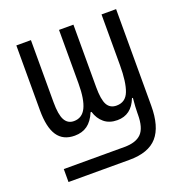

<svg xmlns="http://www.w3.org/2000/svg" viewBox="-136 -656 953 1002"><g transform="rotate(-20 341.0 -155.5)"><path d="M75 154H412Q476 154 506 123.5Q536 93 536 18V11Q536 -19 541 -72H536Q504 10 426 10Q382 10 353.5 -13.5Q325 -37 313 -77H308Q289 -32 260 -11Q231 10 189 10Q125 10 94 -36Q63 -82 63 -177V-537H144V-192Q144 -123 160.5 -93Q177 -63 211 -63Q257 -63 278.5 -107Q300 -151 300 -240V-537H380V-189Q380 -121 396 -92Q412 -63 448 -63Q498 -63 517 -112Q536 -161 536 -256V-537H617V-1Q617 115 568.5 170.5Q520 226 414 226H75Z"/></g></svg>

Font: Noto Sans UI Cond
Style: Regular
Weight: 400
Width: 3
Designer: Monotype Design Team
Foundry: Monotype Imaging Inc.
Version: Version 1.001